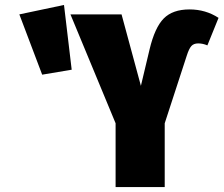

<svg xmlns="http://www.w3.org/2000/svg" viewBox="-20 -754 901 774"><path d="M446 -257 264 -696H470L548 -408L583 -555Q604 -643 640 -679.5Q676 -716 744 -716Q809 -716 861 -682L816 -571Q798 -579 779 -579Q761 -579 751.5 -568.5Q742 -558 733 -530L644 -257V0H446ZM238 -734 269 -473 150 -453 58 -696Z"/></svg>

Font: Fira Sans Extra Condensed Black
Style: Regular
Weight: 900
Width: 1
Designer: Carrois Corporate & Edenspiekermann AG
Foundry: Carrois Corporate GbR & Edenspiekermann AG
Version: Version 4.203